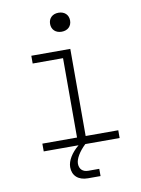

<svg xmlns="http://www.w3.org/2000/svg" viewBox="-102 -833 804 1096"><g transform="rotate(-10 300.0 -285.0)"><path d="M315 -655C350 -655 373 -677 373 -710C373 -743 350 -765 315 -765C280 -765 257 -743 257 -710C257 -677 280 -655 315 -655ZM95 0H297C254 35 228 78 228 115C228 165 262 195 317 195H390V153H326C294 153 275 134 275 103C275 75 298 36 336 0H535V-45H346V-550H120V-505H296V-45H95Z"/></g></svg>

Font: JetBrains Mono Thin
Style: Regular
Weight: 100
Monospace: yes
Designer: Philipp Nurullin, Konstantin Bulenkov
Foundry: JetBrains
Version: Version 2.305